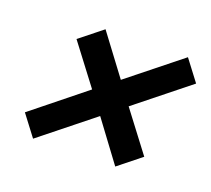

<svg xmlns="http://www.w3.org/2000/svg" viewBox="-85 -669 728 662"><g transform="rotate(20 279.0 -337.5)"><path d="M94.2 -114.2 36.7 -190 227.5 -343.3 117.5 -488.3 200 -554.2 309.2 -408.3 500 -560.8 557.5 -485 365.8 -331.7 475.8 -186.7 393.3 -120.8 285 -266.7Z"/></g></svg>

Font: Funnel Sans SemiBold
Style: Italic
Weight: 600
Italic angle: -14.036°
Designer: NORD ID, Kristian Moeller
Foundry: Dicotype
Version: Version 1.000